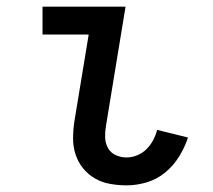

<svg xmlns="http://www.w3.org/2000/svg" viewBox="-20 -550 640 578"><path d="M361 8Q336 8 311 3.5Q286 -1 265.5 -13Q245 -25 230 -43.5Q215 -62 207.5 -85Q200 -108 200 -133.5Q200 -159 204 -185L247 -446H108V-530H358L299 -171Q296 -154 296.5 -136.5Q297 -119 305 -104.5Q313 -90 328.5 -83Q344 -76 361 -76Q377 -76 393 -82.5Q409 -89 421 -101Q433 -113 441 -128Q449 -143 453 -159L546 -136Q536 -106 519 -78.5Q502 -51 477 -30.5Q452 -10 421.5 -1Q391 8 361 8Z"/></svg>

Font: Iosevka Curly Medium Extended
Style: Italic
Weight: 500
Width: 7
Italic angle: -9°
Monospace: yes
Designer: Belleve Invis
Foundry: Belleve Invis
Version: Version 11.1.0; ttfautohint (v1.8.3)